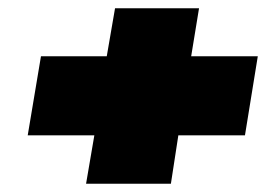

<svg xmlns="http://www.w3.org/2000/svg" viewBox="-20 -554 676 464"><path d="M188 -110 208 -227H47L79 -418H238L258 -534H461L442 -418H603L572 -227H411L393 -110Z"/></svg>

Font: Georama Extended Black
Style: Italic
Weight: 900
Width: 7
Italic angle: -9°
Designer: Jean-Baptiste Levee
Foundry: Production Type
Version: Version 1.000